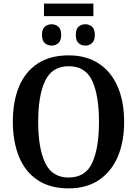

<svg xmlns="http://www.w3.org/2000/svg" viewBox="-20 -1031 758 1061"><path d="M223 -942V-1011H496V-942ZM265 -779Q244 -779 228 -792.5Q212 -806 212 -838Q212 -871 228 -884Q244 -897 265 -897Q286 -897 302 -884Q318 -871 318 -838Q318 -806 302 -792.5Q286 -779 265 -779ZM452 -779Q430 -779 414.5 -792.5Q399 -806 399 -838Q399 -871 414.5 -884Q430 -897 452 -897Q472 -897 488 -884Q504 -871 504 -838Q504 -806 488 -792.5Q472 -779 452 -779ZM359 10Q256 10 187.5 -36Q119 -82 85 -165Q51 -248 51 -359Q51 -470 85 -552Q119 -634 187.5 -679.5Q256 -725 360 -725Q458 -725 526.5 -679.5Q595 -634 630.5 -551.5Q666 -469 666 -358Q666 -247 630.5 -164.5Q595 -82 526.5 -36Q458 10 359 10ZM359 -50Q452 -50 489.5 -131Q527 -212 527 -358Q527 -504 489.5 -584.5Q452 -665 360 -665Q268 -665 229.5 -584.5Q191 -504 191 -358Q191 -212 229.5 -131Q268 -50 359 -50Z"/></svg>

Font: Noto Serif SemiCondensed SemiBold
Style: Regular
Weight: 600
Width: 4
Designer: Monotype Design Team
Foundry: Monotype Imaging Inc.
Version: Version 2.013; ttfautohint (v1.8.4.7-5d5b)